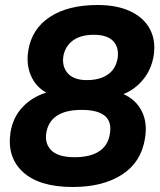

<svg xmlns="http://www.w3.org/2000/svg" viewBox="-20 -736 640 767"><path d="M271 11Q137 11 72 -48.5Q7 -108 22 -208Q32 -268 70.5 -308.5Q109 -349 165 -366Q123 -389 103.5 -434Q84 -479 93 -534Q107 -621 179.5 -668.5Q252 -716 370 -716Q448 -716 501.5 -690.5Q555 -665 579 -619.5Q603 -574 594 -514Q585 -459 552.5 -419Q520 -379 473 -360Q522 -339 546 -292.5Q570 -246 559 -182Q544 -88 467.5 -38.5Q391 11 271 11ZM327 -416Q379 -416 411 -438.5Q443 -461 450 -504Q456 -547 432 -572Q408 -597 355 -597Q302 -597 271 -574Q240 -551 233 -511Q227 -470 251 -443Q275 -416 327 -416ZM278 -108Q340 -108 376 -131.5Q412 -155 419 -202Q435 -297 306 -297Q181 -297 165 -206Q158 -161 186 -134.5Q214 -108 278 -108Z"/></svg>

Font: Winston
Style: Bold Italic
Weight: 700
Italic angle: -9°
Designer: Original fonts by Vernon Adams / Changes by Cristiano Sobral
Foundry: Original fonts by Vernon Adams / Changes by Cristiano Sobral
Version: Version 2.503;July 17, 2020;FontCreator 13.0.0.2655 64-bit